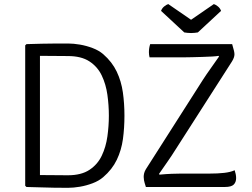

<svg xmlns="http://www.w3.org/2000/svg" viewBox="-20 -894 1203 918"><path d="M575 -341Q575 -282.5 567.8 -229.2Q560.5 -176 538.5 -130Q516.5 -84 473.5 -47Q452.5 -29 422.8 -17.8Q393 -6.5 362 -1.2Q331 4 305.5 4Q266.5 4 238.2 3.5Q210 3 180 2Q150 1 106.5 0L100.5 -6V-677L106.5 -683Q150 -684.5 180 -685Q210 -685.5 238.2 -685.8Q266.5 -686 305.5 -686Q331 -686 362 -680.8Q393 -675.5 422.8 -664.2Q452.5 -653 473.5 -635Q516 -598 538 -551.8Q560 -505.5 567.5 -452.2Q575 -399 575 -341ZM500.5 -341Q500.5 -390.5 493.5 -440.8Q486.5 -491 466.5 -533Q446.5 -575 407.5 -600.5Q368.5 -626 304.5 -626Q269 -626 239.5 -626.5Q210 -627 171 -627V-57Q210 -57 239.5 -56.5Q269 -56 304.5 -56Q368.5 -56 407.5 -81.8Q446.5 -107.5 466.5 -149.5Q486.5 -191.5 493.5 -241.8Q500.5 -292 500.5 -341ZM950.5 -513Q967 -538.5 986 -565Q1005 -591.5 1027.5 -624L1024.5 -627Q1016 -625 994.2 -623.8Q972.5 -622.5 946.5 -621.8Q920.5 -621 898.2 -620.5Q876 -620 867.5 -620H695Q692 -632 692 -644.5Q692 -664 698 -683H1090Q1096.5 -661 1098.8 -650.8Q1101 -640.5 1101 -634Q1101 -619.5 1089 -600L819 -178.5Q802 -151 780.8 -120.8Q759.5 -90.5 740 -62L743 -59Q774.5 -62 800.5 -63Q826.5 -64 844.5 -64H980.5Q1022 -64 1052.2 -67.5Q1082.5 -71 1102 -80Q1105 -71 1107 -61.5Q1109 -52 1109 -42.5Q1109 -23 1097.5 -11.5Q1086 0 1055.5 0H677.5Q670 -23 668.5 -32.2Q667 -41.5 667 -48Q667 -56.5 669.2 -65.8Q671.5 -75 677.5 -85ZM1002.5 -874.5Q1012 -871.5 1022.2 -863Q1032.5 -854.5 1037 -842L926 -739Q919.5 -738 911 -737Q902.5 -736 893.5 -736Q884.5 -736 876 -737Q867.5 -738 861 -739L750 -842Q754.5 -854.5 764.8 -863Q775 -871.5 784.5 -874.5L893.5 -799.5Z"/></svg>

Font: Signika Negative SC Light
Style: Regular
Weight: 300
Designer: Anna Giedryś
Foundry: Anna Giedryś
Version: Version 2.000; ttfautohint (v1.8.3) -l 8 -r 50 -G 200 -x 9 -